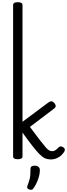

<svg xmlns="http://www.w3.org/2000/svg" viewBox="-20 -1443 614 1758"><path d="M143 15Q121 15 110.5 8.5Q100 2 100 -11V-1397Q100 -1410 110.5 -1416.5Q121 -1423 143 -1423Q164 -1423 175 -1416.5Q186 -1410 186 -1397V-328L421 -503Q436 -514 449.5 -515.5Q463 -517 478 -499Q488 -488 490 -474.5Q492 -461 474 -448L254 -281Q312 -203 346.5 -158.5Q381 -114 400 -92.5Q419 -71 431.5 -65Q444 -59 458 -59Q469 -59 477.5 -62.5Q486 -66 495 -73Q504 -80 514 -91Q525 -102 534 -103Q543 -104 556 -96Q573 -87 573.5 -74Q574 -61 566 -50Q546 -22 524 -7.5Q502 7 481.5 12Q461 17 445 17Q417 17 393 6.5Q369 -4 342 -31Q315 -58 277.5 -106Q240 -154 186 -229V-11Q186 2 175 8.5Q164 15 143 15ZM245 291Q233 286 230 278Q227 270 232 255Q244 224 250 202Q256 180 257.5 157.5Q259 135 259 105Q259 88 268.5 81Q278 74 297 74Q320 74 332.5 85Q345 96 345 115Q345 140 338 168Q331 196 319 223.5Q307 251 291 275Q281 291 271 294Q261 297 245 291Z"/></svg>

Font: Playwrite FR Trad
Style: Regular
Weight: 400
Designer: Veronika Burian, José Scaglione
Foundry: TypeTogether
Version: Version 1.000